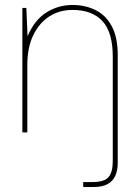

<svg xmlns="http://www.w3.org/2000/svg" viewBox="-20 -533 559 773"><path d="M70 0V-501H86L91 -387Q119 -453 167 -483Q215 -513 272 -513Q323 -513 364.5 -492.5Q406 -472 430 -427.5Q454 -383 454 -310V123Q454 152 444.5 174Q435 196 413.5 208Q392 220 355 220H315V200H351Q400 200 417 180Q434 160 434 116V-305Q434 -403 392.5 -448Q351 -493 272 -493Q220 -493 179.5 -467.5Q139 -442 114.5 -392.5Q90 -343 90 -271V0Z"/></svg>

Font: DM Sans 17pt Thin
Style: Regular
Weight: 250
Version: Version 4.004;gftools[0.9.30]